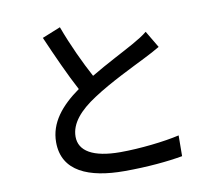

<svg xmlns="http://www.w3.org/2000/svg" viewBox="-86 -887 1172 1021"><g transform="rotate(-10 500.0 -376.5)"><path d="M745 -680C722 -661 698 -647 665 -628C614 -599 516 -550 429 -498C387 -576 339 -677 300 -783L201 -743C247 -637 297 -526 342 -442C241 -370 174 -289 174 -184C174 -26 315 30 506 30C632 30 743 19 821 5L822 -107C741 -88 607 -73 502 -73C354 -73 281 -118 281 -195C281 -267 336 -329 424 -386C518 -448 649 -510 714 -543C746 -559 774 -574 799 -589Z"/></g></svg>

Font: Source Han Sans KR Medium
Style: Regular
Weight: 500
Designer: Ryoko NISHIZUKA (kana & ideographs); Paul D. Hunt (Latin, Greek & Cyrillic); Wenlong ZHANG (bopomofo); Sandoll Communica
Foundry: Adobe Systems Incorporated
Version: Version 1.001;PS 1.001;hotconv 1.0.78;makeotf.lib2.5.61930